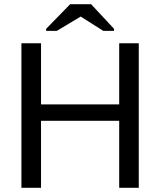

<svg xmlns="http://www.w3.org/2000/svg" viewBox="-20 -894 762 914"><path d="M547.4 0H640.6V-688H547.4V-397H175.3V-688H82V0H175.3V-318.8H547.4ZM522.9 -756.8 413.6 -874H314L199.7 -756.8V-747.1H250.5L363.8 -814.9H364.7L471.7 -747.1H522.9Z"/></svg>

Font: Arimo
Style: Regular
Weight: 400
Designer: Steve Matteson
Foundry: Monotype Imaging Inc.
Version: Version 1.32